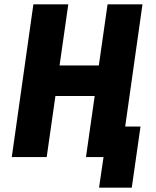

<svg xmlns="http://www.w3.org/2000/svg" viewBox="-20 -720 715 880"><path d="M434 140 470 -106 461 -140H624L584 140ZM34 0 133 -700H293L253 -420H433L473 -700H633L534 0H374L414 -280H234L194 0Z"/></svg>

Font: Finlandica
Style: Italic
Weight: 400
Italic angle: -8°
Designer: Niklas Ekholm, Juho Hiilivirta, Jaakko Suomalainen
Foundry: Helsinki Type Studio
Version: Version 1.064